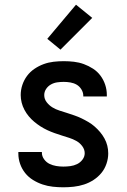

<svg xmlns="http://www.w3.org/2000/svg" viewBox="-20 -788 540 816"><path d="M249 8Q227 8 204.5 5.5Q182 3 161 -4Q140 -11 120.5 -23Q101 -35 87 -52.5Q73 -70 65.5 -91.5Q58 -113 58 -135V-142H158V-139Q158 -124 167.5 -111Q177 -98 190.5 -91.5Q204 -85 219 -82.5Q234 -80 249 -80Q264 -80 279 -82Q294 -84 307.5 -90.5Q321 -97 330.5 -109.5Q340 -122 340 -137Q340 -153 329.5 -167Q319 -181 304.5 -189Q290 -197 274.5 -202Q259 -207 243 -212Q227 -217 211.5 -222.5Q196 -228 181 -235Q166 -242 152 -251Q138 -260 125.5 -270.5Q113 -281 102.5 -293.5Q92 -306 84 -321Q76 -336 72 -352Q68 -368 68 -384Q68 -406 75 -427Q82 -448 95 -465.5Q108 -483 126.5 -495.5Q145 -508 165.5 -515.5Q186 -523 207.5 -525.5Q229 -528 251 -528Q273 -528 294.5 -525.5Q316 -523 336.5 -515.5Q357 -508 375.5 -496Q394 -484 407 -466.5Q420 -449 427 -428Q434 -407 434 -385V-378H334V-381Q334 -395 326 -408Q318 -421 306 -428Q294 -435 279.5 -437.5Q265 -440 251 -440Q237 -440 223 -438Q209 -436 196.5 -429Q184 -422 176 -410Q168 -398 168 -384Q168 -367 178.5 -353.5Q189 -340 203 -331.5Q217 -323 233 -318Q249 -313 264.5 -308Q280 -303 296 -297.5Q312 -292 326.5 -285Q341 -278 355.5 -269.5Q370 -261 382.5 -250Q395 -239 405.5 -226.5Q416 -214 424 -199.5Q432 -185 436 -169Q440 -153 440 -136Q440 -114 432.5 -92Q425 -70 411 -53Q397 -36 378 -23.5Q359 -11 337.5 -4Q316 3 293.5 5.5Q271 8 249 8ZM237 -577 181 -623 303 -768 372 -712Z"/></svg>

Font: Iosevka Term Curly Semibold
Style: Regular
Weight: 600
Designer: Belleve Invis
Foundry: Belleve Invis
Version: Version 32.3.0